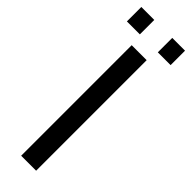

<svg xmlns="http://www.w3.org/2000/svg" viewBox="-283 -841 845 845"><g transform="rotate(45 139.0 -418.5)"><path d="M185.5 -688V0H92.3V-688ZM275.4 -836.9V-747.1H195.8V-836.9ZM84 -836.9V-747.1H3.4V-836.9Z"/></g></svg>

Font: Arimo
Style: Regular
Weight: 400
Designer: Steve Matteson
Foundry: Monotype Imaging Inc.
Version: Version 1.33